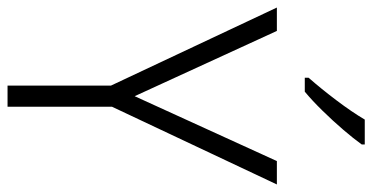

<svg xmlns="http://www.w3.org/2000/svg" viewBox="-259 -728 987 509"><g transform="rotate(90 234.5 -473.5)"><path d="M235 -337 407 -714H469L263 -277V0H207V-274L0 -714H62ZM363 -939Q348 -918 324 -890Q300 -862 273 -834.5Q246 -807 223 -788H186V-798Q215 -831 246 -872Q277 -913 297 -947H363Z"/></g></svg>

Font: Noto Sans Sinhala SemiCondensed Light
Style: Regular
Weight: 300
Width: 4
Designer: Jelle Bosma - Monotype Design Team
Foundry: Monotype Imaging Inc.
Version: Version 2.006; ttfautohint (v1.8.4.7-5d5b)